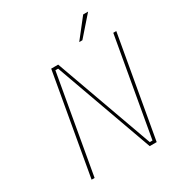

<svg xmlns="http://www.w3.org/2000/svg" viewBox="-213 -1074 1133 1216"><g transform="rotate(-30 353.0 -466.5)"><path d="M468 -794 577 -933H613L491 -794ZM100 0 230 -737H281L538 -22H558L684 -737H706L576 0H525L268 -715H248L122 0Z"/></g></svg>

Font: Tomorrow Thin
Style: Italic
Weight: 250
Italic angle: -10°
Designer: Tony de Marco, Monica Rizzolli
Foundry: Just in Type
Version: Version 2.002